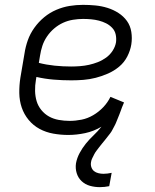

<svg xmlns="http://www.w3.org/2000/svg" viewBox="-20 -548 640 791"><path d="M391 223Q370 223 350.5 217.5Q331 212 316.5 198.5Q302 185 296 165.5Q290 146 293 125Q297 103 308 82.5Q319 62 333.5 44Q348 26 365.5 9.5Q383 -7 398 -26Q366 -7 330.5 0.5Q295 8 261 8Q230 8 199.5 2.5Q169 -3 143 -17Q117 -31 98 -54Q79 -77 69.5 -105Q60 -133 59.5 -164.5Q59 -196 64 -228L81 -328Q85 -355 94.5 -382Q104 -409 121.5 -433.5Q139 -458 162 -477Q185 -496 212 -507.5Q239 -519 266.5 -523.5Q294 -528 322 -528Q348 -528 373.5 -525.5Q399 -523 423 -515.5Q447 -508 468 -494.5Q489 -481 503 -461.5Q517 -442 521 -416.5Q525 -391 521 -365Q517 -340 504.5 -315.5Q492 -291 471 -273.5Q450 -256 425 -245Q400 -234 374.5 -227.5Q349 -221 324 -219Q299 -217 274 -217Q237 -217 201 -220Q165 -223 130 -231L128 -219Q124 -196 124.5 -173.5Q125 -151 131 -131Q137 -111 150.5 -94.5Q164 -78 182 -68Q200 -58 222 -54Q244 -50 267 -50Q291 -50 316 -55Q341 -60 364 -73.5Q387 -87 405.5 -106.5Q424 -126 435 -149L491 -126Q484 -110 482.5 -105.5Q481 -101 478 -93Q475 -85 472 -77Q469 -69 465.5 -61Q462 -53 459 -45Q456 -37 451.5 -29Q447 -21 443 -13Q439 -5 433.5 2Q428 9 422.5 16Q417 23 411.5 30Q406 37 400 44Q394 51 388.5 58.5Q383 66 377.5 73Q372 80 368 88Q364 96 360 104Q356 112 355 120Q353 131 356.5 141Q360 151 367.5 157Q375 163 385.5 165.5Q396 168 406 168Q414 168 422.5 167Q431 166 440 164L430 219Q420 221 410.5 222Q401 223 391 223ZM273 -274Q291 -274 310 -275.5Q329 -277 347 -281Q365 -285 383 -292Q401 -299 417 -310.5Q433 -322 444 -339Q455 -356 458 -374Q460 -391 456.5 -406.5Q453 -422 442 -433.5Q431 -445 417 -452Q403 -459 387.5 -463Q372 -467 355.5 -468.5Q339 -470 322 -470Q302 -470 280.5 -466.5Q259 -463 239.5 -454Q220 -445 203 -430.5Q186 -416 173.5 -397.5Q161 -379 154.5 -359Q148 -339 145 -319L140 -289Q171 -281 205 -277.5Q239 -274 273 -274Z"/></svg>

Font: Iosevka Light Extended
Style: Italic
Weight: 300
Width: 7
Italic angle: -9°
Monospace: yes
Designer: Belleve Invis
Foundry: Belleve Invis
Version: Version 32.5.0; ttfautohint (v1.8.4)